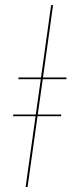

<svg xmlns="http://www.w3.org/2000/svg" viewBox="-20 -752 291 772"><path d="M246.6 -433.6H151.9L131.8 -291.5H226.1L225.6 -284.7H130.9L90.8 0H83L123 -284.7H32.7L33.2 -291.5H124L144 -433.6H53.7L54.7 -440.4H145L185.5 -731L193.4 -731.9L152.8 -440.4H247.6Z"/></svg>

Font: Fira Sans Compressed Eight
Style: Italic
Weight: 100
Width: 3
Italic angle: -8°
Designer: Carrois Corporate & Edenspiekermann AG
Foundry: Carrois Corporate GbR & Edenspiekermann AG
Version: Version 4.203;PS 004.203;hotconv 1.0.88;makeotf.lib2.5.64775